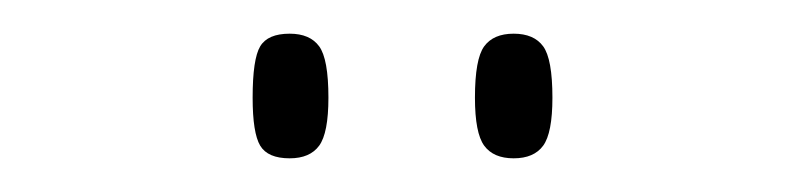

<svg xmlns="http://www.w3.org/2000/svg" viewBox="-20 -756 478 114"><path d="M285 -662Q273 -662 267.5 -669.5Q262 -677 262 -698Q262 -721 267.5 -728.5Q273 -736 285 -736Q297 -736 302.5 -728.5Q308 -721 308 -698Q308 -677 302.5 -669.5Q297 -662 285 -662ZM152 -662Q139 -662 134.5 -669.5Q130 -677 130 -698Q130 -721 134.5 -728.5Q139 -736 152 -736Q164 -736 169.5 -728.5Q175 -721 175 -698Q175 -677 169.5 -669.5Q164 -662 152 -662Z"/></svg>

Font: Noto Serif Tamil ExtraCondensed Thin
Style: Italic
Weight: 100
Width: 2
Italic angle: -12°
Designer: Indian Type Foundry, Tom Grace, and the Monotype Design Team
Foundry: Monotype Imaging Inc.
Version: Version 2.003; ttfautohint (v1.8.4.7-5d5b)